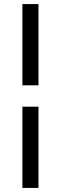

<svg xmlns="http://www.w3.org/2000/svg" viewBox="-20 -779 296 943"><path d="M90 -360V-759H169V-360ZM90 144V-255H169V144Z"/></svg>

Font: SUSE
Style: Regular
Weight: 400
Designer: Rene Bieder
Foundry: SUSE
Version: Version 1.000